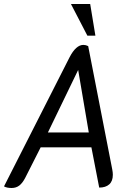

<svg xmlns="http://www.w3.org/2000/svg" viewBox="-34 -930 641 958"><path d="M-14 0 313 -644Q345 -706 382 -706Q394 -706 406 -700L526 -85Q529 -70 529 -58Q529 -26 511 -10Q493 6 461 6L422 -195H169L92 -43Q78 -16 62 -4Q46 8 24 8Q0 8 -14 0ZM409 -269 356 -581 205 -269ZM320 -910H416L442 -752H402Z"/></svg>

Font: Thasadith
Style: Bold Italic
Weight: 700
Italic angle: -9°
Designer: Cadson Demak Co.,Ltd.
Foundry: Cadson Demak Co.,Ltd.
Version: Version 1.000; ttfautohint (v1.6)